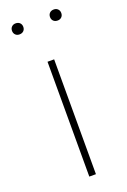

<svg xmlns="http://www.w3.org/2000/svg" viewBox="-141 -768 542 817"><g transform="rotate(-20 130.0 -360.0)"><path d="M145 -520V0H115V-520ZM216 -720Q227 -720 234 -713Q241 -706 241 -695Q241 -684 234 -677Q227 -670 216 -670Q204 -670 197 -677Q190 -684 190 -695Q190 -706 197 -713Q204 -720 216 -720ZM43 -720Q55 -720 62 -713Q69 -706 69 -695Q69 -684 62 -677Q55 -670 43 -670Q32 -670 25 -677Q18 -684 18 -695Q18 -706 25 -713Q32 -720 43 -720Z"/></g></svg>

Font: Firava
Style: Regular
Weight: 400
Designer: Carrois Corporate & Edenspiekermann AG
Foundry: Greg Finn Gibson
Version: Version 5.000